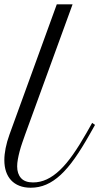

<svg xmlns="http://www.w3.org/2000/svg" viewBox="-63 -856 458 885"><path d="M198.7 -835.9H271.5L53.2 -236.8Q46.4 -217.8 39.6 -198Q32.7 -178.2 27.6 -158.9Q22.5 -139.6 19.3 -121.8Q16.1 -104 16.1 -88.9Q16.1 -55.2 33.9 -35.2Q51.8 -15.1 89.4 -15.1Q122.1 -15.1 152.6 -29.3Q183.1 -43.5 213.1 -72Q243.2 -100.6 273.4 -143.8Q303.7 -187 336.4 -244.6L361.8 -289.6L375 -280.3L349.6 -235.4Q314 -172.4 281.5 -126.2Q249 -80.1 216.6 -50Q184.1 -20 150.4 -5.4Q116.7 9.3 78.6 9.3Q48.8 9.3 26.1 0.2Q3.4 -8.8 -12 -25.4Q-27.3 -42 -35.2 -65.4Q-43 -88.9 -43 -117.7Q-43 -143.1 -37.1 -173.1Q-31.2 -203.1 -19 -236.8Z"/></svg>

Font: Petit Formal Script
Style: Regular
Weight: 400
Version: Version 1.001; ttfautohint (v0.8) -G 200 -r 50